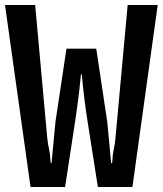

<svg xmlns="http://www.w3.org/2000/svg" viewBox="-25 -747 650 767"><path d="M97 0 -5 -727H115.5L163.5 -198.5Q166 -172.5 170.8 -151.8Q175.5 -131 177.5 -95.5H181L196.5 -260L240.5 -552.5H359.5L403.5 -260L419 -95.5H423Q425 -131 429.8 -151.8Q434.5 -172.5 436.5 -198.5L485 -727H605L504 0H366L329.5 -232Q320 -290.5 313.5 -341.2Q307 -392 301.5 -450.5H298.5Q293 -392 286.2 -341Q279.5 -290 270.5 -232L235 0Z"/></svg>

Font: Spline Sans Mono Medium
Style: Regular
Weight: 500
Monospace: yes
Version: Version 1.004